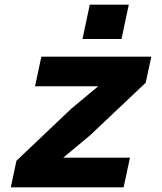

<svg xmlns="http://www.w3.org/2000/svg" viewBox="-20 -797 690 817"><path d="M26 0 50 -113 285 -336 398 -430H247H129L156 -556H624L600 -445L362 -220L249 -126H400H533L506 0ZM331 -631 362 -777H528L497 -631Z"/></svg>

Font: Azeret Mono Thin
Style: Bold Italic
Weight: 700
Italic angle: -12°
Version: Version 1.002